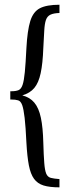

<svg xmlns="http://www.w3.org/2000/svg" viewBox="-20 -651 299 825"><path d="M235.5 154Q193.5 154 167.3 146Q141.1 137.9 126.2 117.3Q111.3 96.8 104 59.3Q96.8 21.8 93.5 -37.9Q90.3 -106.5 85.9 -144.4Q81.5 -182.3 75.4 -199.2Q69.4 -216.1 58.1 -219.8Q46.8 -223.4 28.2 -223.4H24.2V-258.9H28.2Q48.4 -258.9 59.7 -263.7Q71 -268.5 77 -286.3Q83.1 -304 86.7 -341.5Q90.3 -379 93.5 -444.4Q97.6 -520.2 110.1 -560.5Q122.6 -600.8 151.6 -615.7Q180.6 -630.6 235.5 -630.6V-595.2Q210.5 -594.4 196.8 -587.9Q183.1 -581.5 177.4 -565.3Q171.8 -549.2 170.2 -519.8Q168.5 -490.3 166.1 -444.4Q163.7 -378.2 154.8 -336.7Q146 -295.2 127.4 -273Q108.9 -250.8 75.8 -241.1Q108.1 -233.1 127.4 -210.1Q146.8 -187.1 155.6 -145.2Q164.5 -103.2 166.1 -37.9Q167.7 17.7 170.2 49.2Q172.6 80.6 178.6 95.2Q184.7 109.7 198.4 113.3Q212.1 116.9 235.5 118.5Z"/></svg>

Font: Playfair 9pt Light
Style: Regular
Weight: 300
Designer: Claus Eggers Sørensen
Foundry: Claus Eggers Sørensen
Version: Version 2.001;gftools[0.9.30]